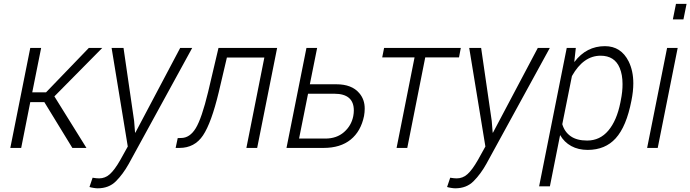

<svg xmlns="http://www.w3.org/2000/svg" viewBox="-20 -782 3650 1015"><path d="M437 0H362.5L214.5 -242H140L92 0H34.5L140 -528.5H197.5L150.5 -294H223.5L449.5 -528.5H520.5L267.5 -272.5Z M496 213.5Q487 213.5 473.5 211.2Q460 209 453 206.5L469.5 157.5Q490.5 161 504 161Q536 161 561 138.5Q586 116 615.5 64.5L655.5 -7.5L570 -528.5H633L689 -143L694 -80.5H695.5L932.5 -528.5H996L660.5 84.5Q630 139 592.8 176.2Q555.5 213.5 496 213.5Z M1339.5 0H1282.5L1377.5 -478H1179.5L1136.5 -295Q1097.5 -132.5 1053.2 -66.2Q1009 0 928.5 0H908.5L919.5 -52L937 -52.5Q983.5 -52.5 1015 -104.5Q1046.5 -156.5 1080 -295L1135 -528.5H1445Z M1690.5 0H1494.5L1600 -528.5H1656.5L1618 -336.5H1758Q1839.5 -336.5 1879 -290Q1908.5 -256 1908 -207Q1908 -189 1904.5 -169Q1888 -88 1833.8 -44Q1779.5 0 1690.5 0ZM1700 -49.5Q1759.5 -49.5 1798.5 -83.5Q1837.5 -117.5 1847.5 -168Q1850.5 -184 1850.5 -198Q1850.5 -286.5 1747.5 -286.5H1608.5L1561 -49.5Z M2133 0H2076.5L2171.5 -478.5H2000.5L2010.5 -528.5H2416L2406.5 -478.5H2228Z M2386.5 213.5Q2377.5 213.5 2364 211.2Q2350.5 209 2343.5 206.5L2360 157.5Q2381 161 2394.5 161Q2426.5 161 2451.5 138.5Q2476.5 116 2506 64.5L2546 -7.5L2460.5 -528.5H2523.5L2579.5 -143L2584.5 -80.5H2586L2823 -528.5H2886.5L2551 84.5Q2520.5 139 2483.2 176.2Q2446 213.5 2386.5 213.5Z M2887 203H2830L2976 -528.5H3024L3016 -456L3017 -455Q3080 -538 3178 -538Q3263 -538 3303.5 -457Q3328 -407 3328 -341.5Q3328 -299 3318 -250Q3291.5 -113 3234.5 -50.5Q3179.5 10 3087.5 10.5Q3037 10.5 2999.8 -10Q2962.5 -30.5 2941 -68ZM3084 -39Q3151.5 -39 3196 -91.8Q3240.5 -144.5 3259.5 -239.5L3261.5 -250Q3271.5 -298.5 3271 -338Q3271 -387 3256 -423Q3229 -487.5 3155 -487.5Q3064 -487.5 3003.5 -380L2952.5 -125.5Q2964.5 -84.5 2997 -61.8Q3029.5 -39 3084 -39Z M3457 0H3401L3506.5 -528.5H3562.5ZM3593 -679.5H3537L3553.5 -761.5H3609.5Z"/></svg>

Font: Roberto Sans Light
Style: Italic
Weight: 300
Italic angle: -11°
Designer: Google
Version: Version 1.00;June 11, 2020;FontCreator 12.0.0.2522 64-bit; t